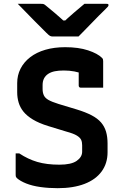

<svg xmlns="http://www.w3.org/2000/svg" viewBox="-20 -966 640 1005"><path d="M321 -719Q391 -719 441 -702.5Q491 -686 514 -663Q518 -659 519 -655Q520 -651 520 -645Q520 -626 520 -602Q520 -578 520 -554Q520 -530 520 -507Q492 -507 462 -507Q432 -507 403 -507Q398 -507 395 -510Q392 -513 392 -518Q392 -528 392 -538Q392 -548 392 -559.5Q392 -571 392 -584Q392 -597 392 -613L420 -577Q396 -587 369.5 -592Q343 -597 314 -597Q287 -597 267 -593Q247 -589 232.5 -579.5Q218 -570 210.5 -555.5Q203 -541 203 -521V-500Q203 -481 209.5 -467Q216 -453 233.5 -443Q251 -433 286 -422L382 -393Q428 -379 459.5 -362.5Q491 -346 509 -325Q527 -304 535 -277Q543 -250 543 -215V-169Q543 -111 512 -68.5Q481 -26 422.5 -3.5Q364 19 282 19Q234 19 191.5 13Q149 7 117.5 -5.5Q86 -18 68 -34Q65 -37 63.5 -40.5Q62 -44 62 -53Q62 -71 62 -88Q62 -105 62 -124Q62 -143 62 -163H81Q126 -133 175 -118.5Q224 -104 291 -104Q353 -104 381.5 -124Q410 -144 410 -172V-206Q410 -223 404.5 -234.5Q399 -246 382 -256.5Q365 -267 328 -277L233 -306Q184 -321 152 -340.5Q120 -360 102.5 -382Q85 -404 77.5 -429.5Q70 -455 70 -483V-531Q70 -572 87.5 -606.5Q105 -641 138 -666.5Q171 -692 217.5 -705.5Q264 -719 321 -719ZM391 -775Q377 -775 349.5 -775Q322 -775 295 -775Q268 -775 255 -775Q248 -775 242 -778Q236 -781 223 -794Q215 -802 198.5 -818.5Q182 -835 160.5 -856.5Q139 -878 116.5 -901.5Q94 -925 73 -946Q98 -946 132.5 -946Q167 -946 193 -946Q204 -946 208.5 -944.5Q213 -943 221 -936Q236 -924 264.5 -900Q293 -876 334 -838L282 -859Q298 -859 314.5 -859Q331 -859 347 -859L297 -836Q336 -873 367 -899.5Q398 -926 422 -946H537Q541 -946 543.5 -945.5Q546 -945 547 -943.5Q548 -942 548 -939Q548 -935 544.5 -931Q541 -927 527 -913Q514 -901 496.5 -883Q479 -865 459.5 -845Q440 -825 422 -806.5Q404 -788 391 -775Z"/></svg>

Font: RecMonoLinear Nerd Font Mono
Style: Bold
Weight: 700
Monospace: yes
Version: Version 1.085; ttfautohint (v1.8.4.7-5d5b);Nerd Fonts 3.2.1